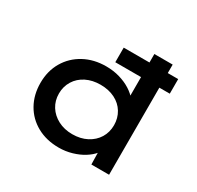

<svg xmlns="http://www.w3.org/2000/svg" viewBox="-159 -924 1145 1117"><g transform="rotate(30 413.0 -365.0)"><path d="M400 -585V-683H766V-585ZM363 10Q280 10 216.5 -25Q153 -60 118 -122Q83 -184 83 -264Q83 -344 119.5 -406Q156 -468 220.5 -503Q285 -538 367 -538Q416 -538 458.5 -525.5Q501 -513 534 -492Q567 -471 585.5 -446.5Q604 -422 606 -396L573 -392V-740H696V0H577L574 -135L598 -129Q597 -104 577.5 -80Q558 -56 525.5 -35.5Q493 -15 450.5 -2.5Q408 10 363 10ZM392 -97Q447 -97 489 -119Q531 -141 554 -178.5Q577 -216 577 -264Q577 -311 554 -349Q531 -387 489 -408Q447 -429 392 -429Q338 -429 296 -408Q254 -387 230.5 -349Q207 -311 207 -264Q207 -216 230.5 -178.5Q254 -141 296 -119Q338 -97 392 -97Z"/></g></svg>

Font: Lexend Giga Medium
Style: Regular
Weight: 500
Designer: Bonnie Shaver-Troup, Thomas Jockin
Foundry: Lexend
Version: Version 1.007